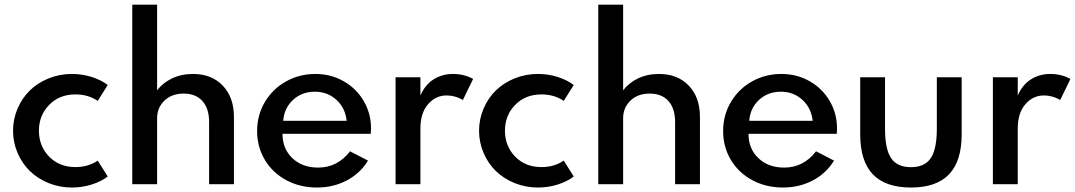

<svg xmlns="http://www.w3.org/2000/svg" viewBox="-20 -802 4681 836"><path d="M293.2 14.5Q239.5 14.5 191.8 -4.8Q144.1 -24.1 110.2 -57Q76.4 -90 56.6 -135.9Q36.8 -181.8 36.8 -232.7Q36.8 -283.6 56.6 -329.5Q76.4 -375.5 110.2 -408.4Q144.1 -441.4 191.8 -460.7Q239.5 -480 293.2 -480Q338.2 -480 379.5 -466.8Q420.9 -453.6 449.1 -431.8L405.5 -362.7Q364.5 -390.9 308.6 -390.9Q238.2 -390.9 193.9 -345.2Q149.5 -299.5 149.5 -232.7Q149.5 -165.9 193.9 -120.2Q238.2 -74.5 308.6 -74.5Q364.5 -74.5 405.5 -102.7L449.1 -33.6Q420.9 -11.8 379.5 1.4Q338.2 14.5 293.2 14.5Z M555.9 -781.8H664.1V-408.6Q688.2 -440.9 728.9 -460.5Q769.5 -480 820.5 -480Q901.4 -480 950 -429.1Q998.6 -378.2 998.6 -292.7V0H890.5V-270.5Q890.5 -329.5 861.4 -362Q832.3 -394.5 780 -394.5Q727.3 -394.5 695.7 -363.6Q664.1 -332.7 664.1 -287.3V0H555.9Z M1099.5 -231.4Q1099.5 -300.9 1133.4 -358Q1167.3 -415 1225.5 -447.5Q1283.6 -480 1353.6 -480Q1420.5 -480 1476.1 -448.4Q1531.8 -416.8 1563.6 -362.3Q1595.5 -307.7 1595.5 -242.7Q1595.5 -235.9 1594.5 -219.5H1210Q1210 -154.1 1253.2 -113.2Q1296.4 -72.3 1365.5 -72.3Q1449.5 -72.3 1504.1 -143.2L1582.3 -102.7Q1548.6 -47.3 1490 -16.4Q1431.4 14.5 1360 14.5Q1285.9 14.5 1226.1 -17.7Q1166.4 -50 1133 -106.4Q1099.5 -162.7 1099.5 -231.4ZM1350.9 -402.7Q1294.5 -402.7 1255.9 -367Q1217.3 -331.4 1213.2 -275.9H1489.5Q1483.2 -332.3 1444.5 -367.5Q1405.9 -402.7 1350.9 -402.7Z M1702.3 0V-465.5H1810.5V-385.9Q1830.9 -433.2 1868.2 -456.6Q1905.5 -480 1952.3 -480Q2000.9 -480 2040 -458.2L1995.5 -366.8Q1961.8 -386.4 1924.5 -386.4Q1876.8 -386.4 1843.6 -348Q1810.5 -309.5 1810.5 -242.3V0Z M2322.3 14.5Q2268.6 14.5 2220.9 -4.8Q2173.2 -24.1 2139.3 -57Q2105.5 -90 2085.7 -135.9Q2065.9 -181.8 2065.9 -232.7Q2065.9 -283.6 2085.7 -329.5Q2105.5 -375.5 2139.3 -408.4Q2173.2 -441.4 2220.9 -460.7Q2268.6 -480 2322.3 -480Q2367.3 -480 2408.6 -466.8Q2450 -453.6 2478.2 -431.8L2434.5 -362.7Q2393.6 -390.9 2337.7 -390.9Q2267.3 -390.9 2223 -345.2Q2178.6 -299.5 2178.6 -232.7Q2178.6 -165.9 2223 -120.2Q2267.3 -74.5 2337.7 -74.5Q2393.6 -74.5 2434.5 -102.7L2478.2 -33.6Q2450 -11.8 2408.6 1.4Q2367.3 14.5 2322.3 14.5Z M2585 -781.8H2693.2V-408.6Q2717.3 -440.9 2758 -460.5Q2798.6 -480 2849.5 -480Q2930.5 -480 2979.1 -429.1Q3027.7 -378.2 3027.7 -292.7V0H2919.5V-270.5Q2919.5 -329.5 2890.5 -362Q2861.4 -394.5 2809.1 -394.5Q2756.4 -394.5 2724.8 -363.6Q2693.2 -332.7 2693.2 -287.3V0H2585Z M3128.6 -231.4Q3128.6 -300.9 3162.5 -358Q3196.4 -415 3254.5 -447.5Q3312.7 -480 3382.7 -480Q3449.5 -480 3505.2 -448.4Q3560.9 -416.8 3592.7 -362.3Q3624.5 -307.7 3624.5 -242.7Q3624.5 -235.9 3623.6 -219.5H3239.1Q3239.1 -154.1 3282.3 -113.2Q3325.5 -72.3 3394.5 -72.3Q3478.6 -72.3 3533.2 -143.2L3611.4 -102.7Q3577.7 -47.3 3519.1 -16.4Q3460.5 14.5 3389.1 14.5Q3315 14.5 3255.2 -17.7Q3195.5 -50 3162 -106.4Q3128.6 -162.7 3128.6 -231.4ZM3380 -402.7Q3323.6 -402.7 3285 -367Q3246.4 -331.4 3242.3 -275.9H3518.6Q3512.3 -332.3 3473.6 -367.5Q3435 -402.7 3380 -402.7Z M3725.5 -217.3V-465.5H3833.6V-241.4Q3833.6 -152.7 3860 -113.4Q3886.4 -74.1 3946.4 -74.1Q4006.4 -74.1 4032.7 -113.4Q4059.1 -152.7 4059.1 -241.4V-465.5H4167.3V-217.3Q4167.3 -100.9 4112.5 -43.2Q4057.7 14.5 3946.4 14.5Q3835 14.5 3780.2 -43.2Q3725.5 -100.9 3725.5 -217.3Z M4303.2 0V-465.5H4411.4V-385.9Q4431.8 -433.2 4469.1 -456.6Q4506.4 -480 4553.2 -480Q4601.8 -480 4640.9 -458.2L4596.4 -366.8Q4562.7 -386.4 4525.5 -386.4Q4477.7 -386.4 4444.5 -348Q4411.4 -309.5 4411.4 -242.3V0Z"/></svg>

Font: Spartan MB SemBd
Style: Regular
Weight: 600
Designer: Matt Bailey, Mirko Velimirovic
Foundry: Matt Bailey
Version: Version 1.005